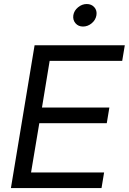

<svg xmlns="http://www.w3.org/2000/svg" viewBox="-20 -958 656 978"><path d="M35.6 0 156.2 -727.5H615.7L602.5 -647.9H232.9L193.8 -410.2H537.1L523.9 -330.6H180.2L138.2 -79.6H510.3L497.1 0ZM402.8 -822.8Q378.9 -822.8 364.5 -839.6Q350.1 -856.4 353.5 -880.4Q357.4 -904.3 377.7 -920.9Q397.9 -937.5 421.9 -937.5Q446.3 -937.5 460.7 -920.9Q475.1 -904.3 471.2 -880.4Q467.3 -856.4 447.3 -839.6Q427.2 -822.8 402.8 -822.8Z"/></svg>

Font: Inter 24pt
Style: Italic
Weight: 400
Italic angle: -9.3988°
Designer: Rasmus Andersson
Foundry: rsms
Version: Version 4.001;git-66647c0bb